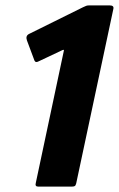

<svg xmlns="http://www.w3.org/2000/svg" viewBox="-20 -693 441 713"><path d="M122 0Q109 0 113 -14L217 -504Q219 -510 212 -507L123 -465Q112 -459 108 -468L80 -543Q74 -560 88 -567L288 -666Q296 -670 300.5 -671.5Q305 -673 312 -673H387Q404 -673 401 -660L263 -12Q261 -4 257.5 -2Q254 0 246 0Z"/></svg>

Font: Glory Thin ExtraBold
Style: Italic
Weight: 800
Italic angle: -12°
Version: Version 1.011